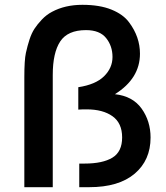

<svg xmlns="http://www.w3.org/2000/svg" viewBox="-20 -777 691 797"><path d="M337 -652Q261 -652 230 -605Q199 -558 199 -466V0H81V-456Q81 -528 87.5 -557.5Q94 -587 102.5 -613Q111 -639 123 -657.5Q135 -676 154 -696Q173 -716 196 -728Q250 -757 322 -757Q394 -757 443 -737Q492 -717 516 -684Q561 -624 561 -554Q561 -451 457 -386Q531 -378 568 -326Q605 -274 605 -206Q605 -112 539 -56Q473 0 350 0H309V-98H331Q406 -98 446.5 -122.5Q487 -147 487 -206.5Q487 -266 447 -294.5Q407 -323 340 -323Q317 -323 305 -322V-415Q377 -426 412 -460.5Q447 -495 447 -540.5Q447 -586 420.5 -619Q394 -652 337 -652Z"/></svg>

Font: Montreal
Style: Regular
Weight: 400
Designer: Julieta Ulanovsky, usr_local_share
Foundry: Julieta Ulanovsky, usr_local_share
Version: Version 2.001